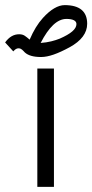

<svg xmlns="http://www.w3.org/2000/svg" viewBox="-27 -731 361 751"><path d="M184 0V-463H119V0ZM132 -563C164 -625 197 -657 233 -657C258 -657 272 -650 272 -637C272 -617 250 -599 207 -580C187 -572 162 -565 132 -563ZM70 -526C83 -514 104 -508 133 -508H134C163 -508 199 -521 245 -546C291 -571 314 -602 314 -638C314 -686 285 -711 226 -711C200 -711 171 -694 141 -661C121 -639 104 -611 89 -576C82 -582 76 -587 70 -591C64 -595 57 -597 48 -597C27 -597 9 -587 -7 -565L25 -530C32 -538 38 -542 45 -542C52 -542 55 -540 59 -537C63 -534 67 -529 70 -526Z"/></svg>

Font: Iranian Sans 
Style: Regular
Weight: 400
Designer: Hooman Mehr, Hadi Navid in Neviseh Pardaz Co. Ltd. (http://nevisa.com)
Foundry: http://font-store.ir
Version: 5.0.0 build 1/7/1393